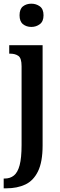

<svg xmlns="http://www.w3.org/2000/svg" viewBox="-30 -781 328 1041"><path d="M140 -635Q113 -635 94.5 -650Q76 -665 76 -698Q76 -732 94.5 -746.5Q113 -761 140 -761Q166 -761 186 -746.5Q206 -732 206 -698Q206 -665 186 -650Q166 -635 140 -635ZM-10 240V187H-4Q25 187 45.5 170.5Q66 154 76.5 114.5Q87 75 87 5V-422Q87 -466 69.5 -478Q52 -490 26 -490H20V-536H201V8Q201 97 176 148Q151 199 107 219.5Q63 240 5 240Z"/></svg>

Font: Noto Serif ExtraCondensed SemiBold
Style: Regular
Weight: 600
Width: 2
Designer: Monotype Design Team
Foundry: Monotype Imaging Inc.
Version: Version 2.015; ttfautohint (v1.8.4.7-5d5b)